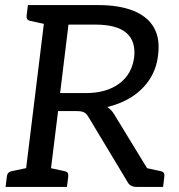

<svg xmlns="http://www.w3.org/2000/svg" viewBox="-20 -737 707 757"><path d="M74 0 162 -717H366Q450 -717 506 -694.5Q562 -672 587 -628Q612 -584 603 -518Q597 -466 570.5 -425Q544 -384 501 -356Q458 -328 403 -315Q411 -310 418 -302.5Q425 -295 431 -285L605 0H519Q492 0 482 -21L328 -277Q321 -289 311.5 -294Q302 -299 282 -299H209L172 0ZM217 -370H318Q399 -370 449.5 -407Q500 -444 509 -511Q516 -575 478 -607.5Q440 -640 356 -640H250ZM521 0 484 -91 541 -78ZM2 0 7 -41Q8 -50 12.5 -55Q17 -60 25 -62L102 -78L104 0ZM192 -717 171 -639 98 -655Q90 -657 87 -662Q84 -667 85 -676L90 -717ZM142 0 162 -78 235 -62Q244 -60 247 -55Q250 -50 249 -41L244 0ZM521 0 541 -78 614 -62Q623 -60 626 -55Q629 -50 628 -41L623 0Z"/></svg>

Font: Aleo
Style: Italic
Weight: 400
Italic angle: -7°
Designer: Alessio Laiso
Foundry: Alessio Laiso
Version: Version 2.001;gftools[0.9.29]